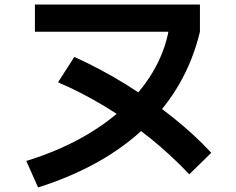

<svg xmlns="http://www.w3.org/2000/svg" viewBox="-20 -777 1040 847"><path d="M96 -67Q230 -108 340.5 -169.5Q451 -231 533 -309Q615 -387 665 -478.5Q715 -570 729 -672L765 -637H134V-757H862V-637Q803 -391 622 -217Q441 -43 148 50ZM815 -8Q734 -94 640 -169.5Q546 -245 443.5 -307Q341 -369 236 -414L308 -526Q427 -472 536.5 -404Q646 -336 741.5 -260Q837 -184 912 -103Z"/></svg>

Font: M PLUS 1 Thin
Style: Bold
Weight: 700
Version: Version 1.001